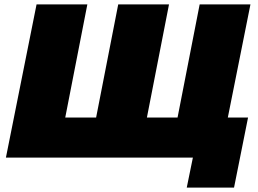

<svg xmlns="http://www.w3.org/2000/svg" viewBox="-20 -720 1180 877"><path d="M419 -183 520 -700H752L651 -183H791L892 -700H1124L984 0H7L147 -700H379L278 -183ZM833 137 861 0H755L793 -183H1113L1049 137Z"/></svg>

Font: Montserrat Black
Style: Italic
Weight: 900
Italic angle: -11.3°
Designer: Julieta Ulanovsky
Foundry: Julieta Ulanovsky
Version: Version 9.000; ttfautohint (v1.8.4.7-5d5b)